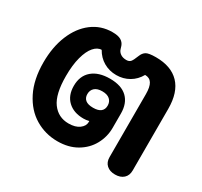

<svg xmlns="http://www.w3.org/2000/svg" viewBox="-127 -754 983 934"><g transform="rotate(30 364.5 -287.0)"><path d="M40 -289Q40 -375 67.5 -442Q95 -509 144.5 -546.5Q194 -584 258 -584Q290 -584 306 -574.5Q322 -565 328 -548Q329 -546 333 -532Q337 -518 350 -509Q363 -500 383 -500Q398 -500 406 -508.5Q414 -517 426 -548Q433 -566 447 -575Q461 -584 502 -584Q588 -584 633.5 -536.5Q679 -489 679 -396V-50Q679 -22 661.5 -6Q644 10 614 10Q584 10 566.5 -6Q549 -22 549 -50V-404Q549 -444 537 -463.5Q525 -483 499 -483Q480 -449 448 -430.5Q416 -412 377 -412Q338 -412 306 -430.5Q274 -449 255 -483Q232 -483 212 -460Q192 -437 180 -392.5Q168 -348 168 -286Q168 -184 202 -138Q236 -92 294 -92Q332 -92 354 -108.5Q376 -125 376 -147V-153Q360 -149 345 -149Q290 -149 257.5 -179.5Q225 -210 225 -264Q225 -320 261 -351Q297 -382 361 -382Q425 -382 458 -350.5Q491 -319 491 -261V-181Q491 -131 467 -87Q443 -43 397.5 -16.5Q352 10 290 10Q222 10 165 -24Q108 -58 74 -125.5Q40 -193 40 -289ZM416 -262Q416 -284 401.5 -297Q387 -310 359 -310Q331 -310 316.5 -297Q302 -284 302 -262Q302 -241 316 -229.5Q330 -218 359 -218Q388 -218 402 -229.5Q416 -241 416 -262Z"/></g></svg>

Font: Kodchasan
Style: Bold
Weight: 700
Designer: Katatrad Aksorn Co.,Ltd.
Foundry: Cadson Demak Co.,Ltd.
Version: Version 1.000; ttfautohint (v1.6)